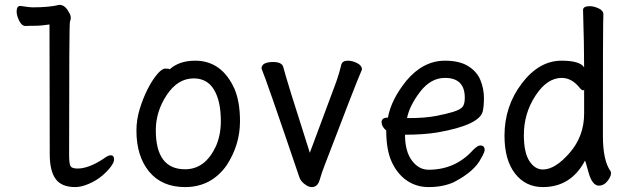

<svg xmlns="http://www.w3.org/2000/svg" viewBox="-20 -740 2540 784"><path d="M287.1 23.9Q231 23.9 207 -9.5Q183.1 -43 183.1 -109.9L182.1 -640.1Q148.9 -634.8 123.5 -634.8Q98.1 -634.8 85 -633.8Q68.8 -633.8 58.3 -655.3Q47.9 -676.8 47.9 -692.9Q47.9 -715.8 63 -715.8Q101.1 -710 111.8 -710Q182.1 -710 222.2 -720.2Q246.1 -720.2 261.2 -689.9Q269 -678.2 269 -668Q269 -658.2 265.6 -651.6Q262.2 -645 262.2 -107.9Q262.2 -70.8 268.1 -61.3Q273.9 -51.8 296.9 -51.8Q341.8 -51.8 402.8 -91.8Q420.9 -106 432.1 -106Q445.8 -106 445.8 -88.9Q445.8 -77.1 432.4 -59.1Q418.9 -41 396.5 -22Q374 -2.9 343 10.5Q312 23.9 287.1 23.9Z M735.8 23.9Q641.1 23.9 589.1 -39.1Q537.1 -102.1 537.1 -207Q537.1 -251 550.5 -294.9Q564 -338.9 582.5 -375.5Q601.1 -412.1 621.1 -436Q641.1 -460 654.8 -460Q670.9 -460 672.9 -457Q711.9 -492.2 776.9 -492.2Q886.2 -492.2 938 -376Q960 -323.2 960 -245.1Q960 -147.9 904.8 -64Q841.8 23.9 735.8 23.9ZM735.8 -48.8Q817.9 -48.8 861.8 -143.1Q881.8 -189 881.8 -245.1Q881.8 -327.1 854 -373.5Q826.2 -419.9 771 -419.9Q706.1 -419.9 661.1 -352.5Q616.2 -285.2 616.2 -208Q616.2 -48.8 735.8 -48.8Z M1253.9 23.9Q1241.2 23.9 1230 16.1Q1208 2 1202.1 -17.1Q1066.9 -416 1047.9 -460Q1047.9 -486.8 1095.2 -486.8Q1129.9 -486.8 1136.2 -467.8Q1150.9 -410.2 1245.1 -116.2L1353 -405.8Q1365.2 -439.9 1374 -477.1Q1378.9 -492.2 1400.9 -492.2Q1418.9 -492.2 1438.5 -482.2Q1458 -472.2 1458 -456.1Q1435.1 -404.8 1305.2 -64Q1293.9 -35.2 1285.4 -5.6Q1276.9 23.9 1253.9 23.9Z M1730 23.9Q1680.2 23.9 1641.1 -2.9Q1602.1 -29.8 1579.6 -78.9Q1557.1 -127.9 1557.1 -207Q1538.1 -223.1 1538.1 -241.2Q1538.1 -259.8 1564 -259.8Q1577.1 -333 1639.2 -410.2Q1708 -492.2 1796.9 -492.2Q1856.9 -492.2 1892.6 -469.5Q1928.2 -446.8 1942.1 -411.9Q1956.1 -377 1956.1 -339.8Q1956.1 -306.2 1951.2 -285.2Q1937 -229 1766.1 -199.2Q1709 -189.9 1633.8 -189.9Q1633.8 -122.1 1661.9 -84.5Q1689.9 -46.9 1730 -46.9Q1839.8 -46.9 1912.1 -127.9Q1930.2 -146 1940.9 -146Q1959 -146 1959 -127.9Q1959 -118.2 1944.8 -94.2Q1918 -40 1833 3.9Q1789.1 23.9 1730 23.9ZM1642.1 -257.8H1649.9Q1714.8 -257.8 1759.5 -266.4Q1804.2 -274.9 1832.5 -283.9Q1860.8 -293 1869.4 -304.4Q1877.9 -315.9 1877.9 -340.8Q1877.9 -421.9 1796.9 -421.9Q1738.8 -421.9 1695.3 -365Q1651.9 -308.1 1642.1 -257.8Z M2196.8 23.9Q2126 23.9 2083 -31.5Q2040 -86.9 2040 -186Q2040 -306.2 2110.6 -399.2Q2181.2 -492.2 2272.9 -492.2Q2348.1 -492.2 2365.2 -464.8Q2365.2 -555.2 2360.8 -699.2Q2360.8 -714.8 2388.2 -714.8Q2404.8 -714.8 2424.3 -705.8Q2443.8 -696.8 2443.8 -681.2Q2443.8 -668.9 2442.9 -643.6Q2441.9 -618.2 2441.9 -185.1Q2441.9 -84 2473.1 -41L2475.1 -33.2Q2475.1 -19 2460.4 -0.5Q2445.8 18.1 2425.8 18.1Q2397.9 18.1 2382.8 -37.1Q2370.1 -85 2368.2 -85V-83Q2311 23.9 2196.8 23.9ZM2196.8 -47.9Q2247.1 -47.9 2306.2 -116Q2365.2 -184.1 2365.2 -275.9V-376Q2365.2 -371.1 2360.8 -371.1Q2356 -371.1 2349.1 -378.9Q2315.9 -421.9 2273.9 -421.9Q2213.9 -421.9 2166.5 -349.4Q2119.1 -276.9 2119.1 -189Q2119.1 -117.2 2141.6 -82.5Q2164.1 -47.9 2196.8 -47.9Z"/></svg>

Font: LXGW WenKai Mono GB Screen
Style: Regular
Weight: 400
Monospace: yes
Designer: LXGW / Fontworks Inc.
Foundry: LXGW / Fontworks Inc.
Version: Version 1.510;January 18,2025